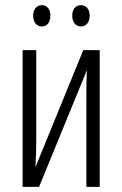

<svg xmlns="http://www.w3.org/2000/svg" viewBox="-20 -727 475 747"><path d="M109 -666C109 -640 123 -624 143 -624C162 -624 176 -639 176 -666C176 -692 162 -707 143 -707C123 -707 109 -691 109 -666ZM261 -666C261 -640 275 -624 295 -624C314 -624 329 -639 329 -666C329 -692 314 -707 295 -707C275 -707 261 -692 261 -666ZM121 -532H68V0H132L318 -454C316 -416 316 -375 316 -337V0H368V-532H304L118 -77C120 -112 121 -147 121 -181Z"/></svg>

Font: Noto Sans UI Condensed Light
Style: Regular
Weight: 300
Width: 3
Designer: Monotype Design Team
Foundry: Monotype Imaging Inc.
Version: Version 1.901